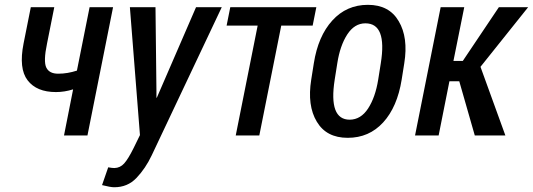

<svg xmlns="http://www.w3.org/2000/svg" viewBox="-20 -558 2196 791"><path d="M210.4 -178.7Q130.9 -178.7 93.8 -227.1Q56.6 -275.4 77.1 -378.9L106.9 -528.3H203.6L173.8 -378.9Q158.2 -304.7 170.9 -279.3Q183.6 -253.9 220.7 -254.4Q257.8 -254.4 296.9 -267.1L349.1 -528.3H445.8L340.3 0H243.7L281.2 -189.9Q245.6 -178.7 210.4 -178.7Z M451.2 134.3Q475.1 133.8 491.7 115.2Q508.3 96.7 530.8 51.3L556.6 -1.5L515.1 -528.3H620.6L624.5 -182.1V-155.3H626L787.6 -528.3H893.6L605 82Q579.6 135.7 542.5 174.8Q505.4 213.9 449.7 213.4Q435.5 213.4 400.4 204.6L425.8 131.3Q441.9 134.3 451.2 134.3Z M1268.1 -452.6H1138.7L1048.3 0H951.2L1041.5 -452.6H913.6L928.7 -528.3H1283.2Z M1358.9 -230Q1333 -64.9 1420.9 -64.9Q1466.8 -65.4 1496.6 -111.3Q1526.4 -157.2 1538.1 -230L1548.8 -297.4Q1575.2 -461.9 1485.4 -461.9Q1440.4 -461.9 1410.6 -416Q1380.9 -370.1 1369.6 -297.4ZM1622.6 -470.7Q1662.6 -403.3 1645.5 -297.4L1634.8 -230Q1616.7 -117.2 1558.6 -53.7Q1500.5 9.8 1412.6 9.8Q1324.7 9.8 1285.2 -56.6Q1245.1 -123 1262.2 -230L1272.9 -297.4Q1290.5 -409.2 1349.1 -473.6Q1407.7 -538.1 1495.6 -538.1Q1583.5 -538.1 1622.6 -470.7Z M1872.1 -223.1H1831.5L1787.1 0H1689.9L1795.4 -528.3H1892.6L1848.1 -307.1H1886.7L2035.2 -528.3H2155.8L1959.5 -282.7L2062 0H1936Z"/></svg>

Font: RobotoCondensed-Italic
Style: Italic
Weight: 400
Designer: Google
Version: Version 1.200311; 2013